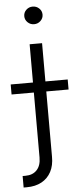

<svg xmlns="http://www.w3.org/2000/svg" viewBox="-98 -769 424 1006"><g transform="rotate(-5 114.0 -266.0)"><path d="M81.1 -541H146.5V56.2Q147 102.1 129.4 135.3Q111.8 168.5 79.1 186.3Q46.4 204.1 1 204.1H-15.6V143.6H-0.5Q37.6 143.6 59.3 120.4Q81.1 97.2 81.1 54.7ZM-36.1 -287.1V-339.8H263.7V-287.1ZM113.8 -643.6Q94.2 -643.6 80.1 -657.2Q65.9 -670.9 65.9 -689.9Q65.9 -709.5 80.1 -722.9Q94.2 -736.3 113.8 -736.3Q133.8 -736.3 147.9 -722.9Q162.1 -709.5 162.1 -689.9Q162.1 -670.9 147.9 -657.2Q133.8 -643.6 113.8 -643.6Z"/></g></svg>

Font: Inter 17pt Light
Style: Regular
Weight: 300
Version: Version 4.001;git-66647c0bb